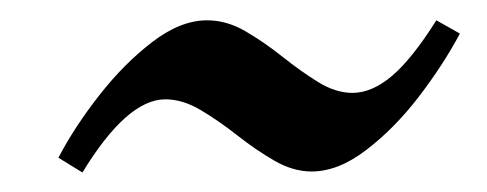

<svg xmlns="http://www.w3.org/2000/svg" viewBox="-20 -382 484 191"><path d="M437.5 -348.6Q420.9 -317.4 396.5 -285.6Q372.1 -253.9 344.2 -232.7Q316.4 -211.4 290 -211.4Q271.5 -211.4 252.9 -222.2Q234.4 -232.9 216.1 -247.3Q197.8 -261.7 179.7 -272.5Q161.6 -283.2 144.5 -283.2Q106.4 -283.2 62 -210.4L38.1 -225.1Q54.2 -255.9 78.9 -287.4Q103.5 -318.8 131.6 -340.3Q159.7 -361.8 186 -361.8Q205.6 -361.8 224.4 -350.8Q243.2 -339.8 261.2 -325.4Q279.3 -311 296.6 -300.3Q314 -289.6 330.6 -289.6Q350.1 -289.6 370.1 -306.6Q390.1 -323.7 414.1 -361.8Z"/></svg>

Font: Dai Banna SIL
Style: Italic
Weight: 400
Italic angle: -11°
Designer: Victor Gaultney
Foundry: SIL International
Version: Version 4.000